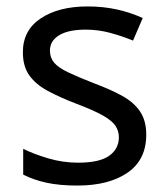

<svg xmlns="http://www.w3.org/2000/svg" viewBox="-20 -566 519 596"><path d="M434 -148Q434 -70 376 -30Q318 10 220 10Q164 10 123.5 1Q83 -8 52 -24V-104Q84 -88 129.5 -74.5Q175 -61 222 -61Q289 -61 319 -82.5Q349 -104 349 -140Q349 -160 338 -176Q327 -192 298.5 -208Q270 -224 217 -244Q165 -264 128 -284Q91 -304 71 -332Q51 -360 51 -404Q51 -472 106.5 -509Q162 -546 252 -546Q301 -546 343.5 -536.5Q386 -527 423 -510L393 -440Q359 -454 322 -464Q285 -474 246 -474Q192 -474 163.5 -456.5Q135 -439 135 -409Q135 -387 148 -371.5Q161 -356 191.5 -341.5Q222 -327 273 -307Q324 -288 360 -268Q396 -248 415 -219.5Q434 -191 434 -148Z"/></svg>

Font: Noto Sans Yi
Style: Regular
Weight: 400
Designer: Monotype Design Team
Foundry: Monotype Imaging Inc.
Version: Version 2.002; ttfautohint (v1.8.4.7-5d5b)